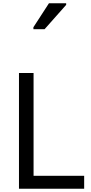

<svg xmlns="http://www.w3.org/2000/svg" viewBox="-20 -1164 564 1184"><path d="M97 0V-714H187V-80H499V0ZM186 -984V-996L282 -1144H388V-1134L255 -984Z"/></svg>

Font: Noto Sans Tifinagh APT
Style: Regular
Weight: 400
Designer: JamraPatel
Foundry: JamraPatel LLC
Version: Version 2.006; ttfautohint (v1.8.4.7-5d5b)